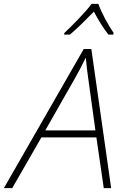

<svg xmlns="http://www.w3.org/2000/svg" viewBox="-71 -968 641 988"><path d="M260 -798 259 -790H289C330 -825 376 -871 412 -908C432 -871 459 -824 487 -790H512L514 -798C486 -838 450 -905 435 -948H400C369 -905 301 -837 260 -798ZM-51 0H-8L142 -261H425L463 0H501L399 -716H360ZM162 -297 314 -564C334 -599 353 -635 369 -669H371C374 -635 378 -595 383 -565L420 -297Z"/></svg>

Font: Noto Sans ExtraLight
Style: Italic
Weight: 200
Italic angle: -12°
Designer: Monotype Design Team
Foundry: Monotype Imaging Inc.
Version: Version 2.013